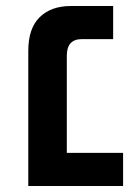

<svg xmlns="http://www.w3.org/2000/svg" viewBox="-20 -618 456 638"><path d="M74 0H389V-110H202V-433Q202 -488 252 -488H356V-598H215Q150 -598 112 -561Q74 -524 74 -449Z"/></svg>

Font: Noto Sans Hebrew Semi
Style: Regular
Weight: 600
Designer: Monotype Design Team
Foundry: Monotype Imaging Inc.
Version: Version 1.902